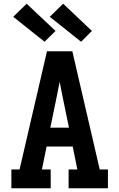

<svg xmlns="http://www.w3.org/2000/svg" viewBox="-20 -1010 640 1030"><path d="M41 0V-101H85L232 -735H368L515 -101H559V0H348V-101H395L370 -224H230L205 -101H252V0ZM350 -325 316 -490Q312 -510 308 -530.5Q304 -551 300 -571Q296 -551 292 -530.5Q288 -510 284 -490L250 -325ZM415 -786 247 -920 319 -990 473 -844ZM219 -786 51 -920 123 -990 278 -844Z"/></svg>

Font: Iosevka HT Extended
Style: Bold
Weight: 700
Width: 7
Monospace: yes
Designer: Belleve Invis
Foundry: Belleve Invis
Version: Version 32.3.0; ttfautohint (v1.8.4)